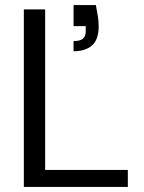

<svg xmlns="http://www.w3.org/2000/svg" viewBox="-20 -737 566 757"><path d="M74 0V-700H158V-67H484V0ZM270 -535V-575Q296 -575 307 -584.5Q318 -594 318 -613V-634H270V-717H358Q363 -691 366 -672Q369 -653 369 -633Q369 -581 343 -558Q317 -535 270 -535Z"/></svg>

Font: DM Sans 20pt
Style: Regular
Weight: 400
Version: Version 4.004;gftools[0.9.30]